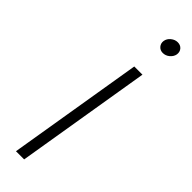

<svg xmlns="http://www.w3.org/2000/svg" viewBox="-253 -729 730 730"><g transform="rotate(45 112.5 -364.0)"><path d="M45.4 0 135.7 -545.9H179.7L89.4 0ZM175.8 -658.7Q161.6 -658.7 152.8 -668.9Q144 -679.2 146 -693.4Q148.4 -708 160.9 -718Q173.3 -728 187.5 -728Q202.6 -728 211.2 -718Q219.7 -708 217.8 -693.4Q215.3 -679.2 203.1 -668.9Q190.9 -658.7 175.8 -658.7Z"/></g></svg>

Font: Inter ExtraLight
Style: Italic
Weight: 250
Italic angle: -9.3988°
Designer: Rasmus Andersson
Foundry: rsms
Version: Version 4.001;git-66647c0bb